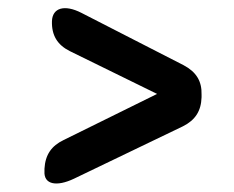

<svg xmlns="http://www.w3.org/2000/svg" viewBox="-20 -498 563 462"><path d="M465 -264V-270C466 -303 452 -325 422 -341L176 -467C135 -488 106 -479 105 -447C104 -413 118 -390 148 -375L358 -272L133 -161C104 -147 89 -126 87 -92V-86C85 -54 116 -48 158 -68L420 -194C450 -209 464 -231 465 -264Z"/></svg>

Font: 寒蝉团圆体 Round
Style: Regular
Weight: 500
Designer: 寒蝉字型
Version: Version 2.700;Glyphs 3.1.1 (3135)